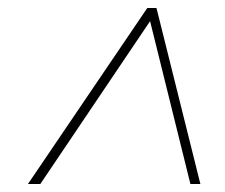

<svg xmlns="http://www.w3.org/2000/svg" viewBox="-20 -739 563 481"><path d="M50 -278 349 -719H372L482 -278H457L356 -686L81 -278Z"/></svg>

Font: Noto Sans Disp Thin
Style: Italic
Weight: 100
Italic angle: -12°
Designer: Monotype Design Team
Foundry: Monotype Imaging Inc.
Version: Version 2.000;GOOG;noto-source:20170915:90ef993387c0